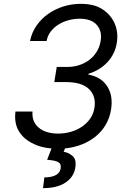

<svg xmlns="http://www.w3.org/2000/svg" viewBox="-20 -757 676 990"><path d="M59.7 -181.8H147.7Q143.1 -130 179.3 -99.1Q215.6 -68.2 279.8 -68.2Q313.9 -68.2 345.7 -77.4Q377.5 -86.6 402.9 -103.9Q428.3 -121.1 445.5 -146.1Q462.7 -171.2 467.3 -203.1Q475.9 -260.7 439.6 -296.9Q402.7 -333.8 319.6 -333.8H259.9L272.7 -411.9H328.1Q358.7 -411.9 387.1 -420.8Q415.5 -429.7 438.4 -446.6Q461.3 -463.4 477.3 -488.1Q493.3 -512.8 498.6 -544Q507.8 -596.2 479 -628.6Q451 -660.5 390.6 -660.5Q364 -660.5 335.9 -653.4Q307.9 -646.3 283.9 -631.9Q259.9 -617.5 242.7 -595.9Q225.5 -574.2 220.2 -545.5H134.9Q143.8 -590.2 169 -625.9Q194.2 -661.6 229.8 -686.3Q265.3 -710.9 308.1 -724.1Q350.9 -737.2 394.9 -737.2Q430 -737.2 457.9 -730.6Q485.8 -724.1 508.2 -709.2Q530.2 -695 546.2 -676Q562.1 -657 571.6 -634.9Q581 -612.9 583.8 -588.1Q586.6 -563.2 582.4 -536.9Q577.8 -506.7 565 -481.2Q552.2 -455.6 533 -435.4Q513.8 -415.1 489.2 -400.2Q464.5 -385.3 436.1 -376.4V-372.2Q469.8 -366.1 494 -350.7Q518.1 -335.2 533.7 -310.7Q563.9 -262.8 552.6 -191.8Q545.8 -149.5 525.6 -114.7Q505.3 -79.9 474.1 -54.2Q442.8 -28.4 402.5 -12.4Q362.2 3.6 315.3 8.2L308.2 25.6Q335.6 29.8 355.8 49Q375.4 67.5 367.9 109.4Q360.4 155.5 317.8 184.3Q275.2 213.1 201.7 213.1L208.8 157.7Q225.5 157.7 239.7 155.2Q253.9 152.7 265.1 147.2Q276.3 141.7 283.4 133.2Q290.5 124.6 292.6 112.2Q294.7 99.8 291.7 91.8Q288.7 83.8 280.2 78.8Q271.7 73.9 257.5 71.2Q243.3 68.5 223 66.8L245.7 8.5Q192.8 4.3 155.5 -14.2Q101.9 -38.7 77.1 -80.8Q52.2 -122.9 59.7 -181.8Z"/></svg>

Font: Inter P
Style: Italic
Weight: 400
Italic angle: -9.40001°
Designer: Rasmus Andersson
Foundry: rsms
Version: Version 3.018;git-588b23468